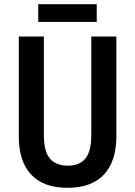

<svg xmlns="http://www.w3.org/2000/svg" viewBox="-20 -889 647 919"><path d="M537 -237Q537 -118 478 -54Q419 10 302 10Q189 10 129.5 -53Q70 -116 70 -236V-714H190V-242Q190 -164 219 -130Q248 -96 304 -96Q362 -96 389.5 -131Q417 -166 417 -243V-714H537ZM443 -869V-784H163V-869Z"/></svg>

Font: Noto Sans Devanagari Condensed SemiBold
Style: Regular
Weight: 600
Width: 3
Designer: Jelle Bosma - Monotype Design Team
Foundry: Monotype Imaging Inc.
Version: Version 2.004; ttfautohint (v1.8.4.7-5d5b)